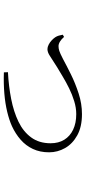

<svg xmlns="http://www.w3.org/2000/svg" viewBox="268 -748 464 1040"><g transform="rotate(90 500.0 -228.0)"><path d="M371 -39Q447 -43 516 -56.5Q585 -70 639 -96Q693 -122 724.5 -165Q756 -208 756 -270Q756 -313 737 -344Q718 -375 682.5 -392Q647 -409 598 -409Q564 -409 528 -398Q492 -387 458.5 -370.5Q425 -354 396 -336.5Q367 -319 345 -306Q302 -279 282.5 -266Q263 -253 246 -253Q235 -253 222 -259.5Q209 -266 198.5 -276Q188 -286 182 -295Q176 -304 173 -314.5Q170 -325 168 -336L180 -343Q192 -329 205 -321Q218 -313 230 -313Q242 -313 255 -317Q268 -321 299 -337Q334 -356 382.5 -380Q431 -404 486.5 -422Q542 -440 598 -440Q667 -440 713 -414.5Q759 -389 782 -348.5Q805 -308 805 -262Q805 -213 787 -174.5Q769 -136 737 -108Q705 -80 664 -61Q631 -46 585.5 -35Q540 -24 486 -19.5Q432 -15 372 -17Z"/></g></svg>

Font: Noto Serif HK ExtraLight ExtraLight
Style: Regular
Weight: 250
Version: Version 2.003-H1;hotconv 1.1.1;makeotfexe 2.6.0